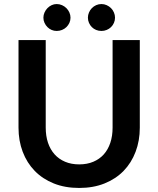

<svg xmlns="http://www.w3.org/2000/svg" viewBox="-20 -921 782 949"><path d="M371.5 -108.5Q410.5 -108.5 441.2 -121.5Q472 -134.5 493 -158Q514 -181.5 525.2 -215Q536.5 -248.5 536.5 -290V-723H671V-290Q671 -225.5 650.2 -170.8Q629.5 -116 590.8 -76.2Q552 -36.5 496.5 -14.2Q441 8 371.5 8Q301.5 8 246 -14.2Q190.5 -36.5 151.8 -76.2Q113 -116 92.2 -170.8Q71.5 -225.5 71.5 -290V-723H206V-290.5Q206 -249 217.2 -215.5Q228.5 -182 249.8 -158.2Q271 -134.5 301.8 -121.5Q332.5 -108.5 371.5 -108.5ZM328.5 -833.5Q328.5 -820 323 -808Q317.5 -796 308.2 -787Q299 -778 286.5 -773Q274 -768 260 -768Q247 -768 235.2 -773Q223.5 -778 214.5 -787Q205.5 -796 200 -808Q194.5 -820 194.5 -833.5Q194.5 -847 200 -859.2Q205.5 -871.5 214.5 -880.8Q223.5 -890 235.2 -895.5Q247 -901 260 -901Q274 -901 286.5 -895.5Q299 -890 308.2 -880.8Q317.5 -871.5 323 -859.2Q328.5 -847 328.5 -833.5ZM548.5 -833.5Q548.5 -820 543.2 -808Q538 -796 528.8 -787Q519.5 -778 507.2 -773Q495 -768 481.5 -768Q467.5 -768 455.2 -773Q443 -778 434 -787Q425 -796 419.8 -808Q414.5 -820 414.5 -833.5Q414.5 -847 419.8 -859.2Q425 -871.5 434 -880.8Q443 -890 455.2 -895.5Q467.5 -901 481.5 -901Q495 -901 507.2 -895.5Q519.5 -890 528.8 -880.8Q538 -871.5 543.2 -859.2Q548.5 -847 548.5 -833.5Z"/></svg>

Font: LatoLatin
Style: Bold
Weight: 700
Designer: Lukasz Dziedzic with Adam Twardoch and Botio Nikoltchev
Foundry: tyPoland Lukasz Dziedzic
Version: Version 2.015; 2015-08-06; http://www.latofonts.com/